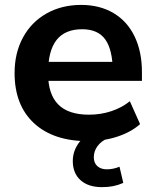

<svg xmlns="http://www.w3.org/2000/svg" viewBox="-20 -570 639 790"><path d="M40 -269.5Q40 -352.1 74.5 -415.6Q108.9 -479.2 171.4 -514.5Q233.9 -549.8 314 -549.8Q389.9 -549.8 446.7 -516.4Q503.4 -482.9 533.7 -420.3Q564 -357.7 564 -273.4V-237.3H158V-315.4H460.4L444.3 -274.2Q443.6 -365.2 413.3 -407.5Q383.1 -449.7 318.1 -449.7Q247.3 -449.7 212.5 -405.2Q177.7 -360.6 177.7 -269.3Q177.7 -182.6 219.4 -140.4Q261 -98.1 346.2 -98.1Q394.8 -98.1 438.5 -112.7Q482.2 -127.2 514.2 -153.6L556.4 -59.3Q519.3 -26.4 462.8 -7.8Q406.2 10.7 341.3 10.7Q199.5 10.7 119.8 -63.2Q40 -137.2 40 -269.5ZM279.5 92.5Q279.5 49.6 307.3 13.9Q335 -21.7 382.3 -42.2L421.6 0Q395.8 11.2 380.9 31.7Q366 52.2 366 76.7Q366 100.6 380.6 113.6Q395.3 126.7 419.4 126.7Q445.8 126.7 471.7 116L487.3 182.6Q465.8 191.9 445.6 195.9Q425.3 200 399.4 200Q343.3 200 311.4 171.4Q279.5 142.8 279.5 92.5Z"/></svg>

Font: Min Sans VF VF
Style: Regular
Weight: 400
Designer: Jinseong-Kim, NotoSansCJK, Nunito
Foundry: Jinseong-Kim
Version: Version 1.420;Glyphs 3.1.2 (3151)